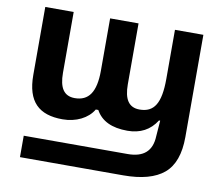

<svg xmlns="http://www.w3.org/2000/svg" viewBox="-84 -648 1150 991"><g transform="rotate(10 491.0 -153.0)"><path d="M754.9 12.2C752 89.4 709 127.9 626 127.9H81.1V240.2H622.1C717.8 240.2 788.6 220.7 835 181.6C880.9 142.6 903.8 78.6 903.8 -9.8V-545.9H754.9V-289.1C754.9 -160.6 722.2 -108.9 646 -108.9C589.4 -108.9 564 -148.4 564 -227.1V-545.9H415V-272C415 -158.7 378.9 -108.9 306.2 -108.9C249.5 -108.9 224.1 -148.4 224.1 -227.1V-545.9H75.2V-189.9C75.2 -49.8 138.7 9.8 263.2 9.8C333.5 9.8 395 -20.5 423.8 -69.8H437C465.8 -16.6 521 9.8 603 9.8C670.4 9.8 721.2 -17.1 754.9 -70.8H761.2Z"/></g></svg>

Font: Noto Reveo Sans
Style: Bold
Weight: 700
Designer: Monotype Design team
Foundry: Monotype Imaging Inc.
Version: Version 1.04